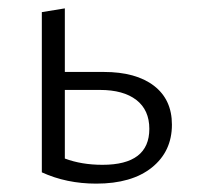

<svg xmlns="http://www.w3.org/2000/svg" viewBox="-20 -437 472 459"><path d="M228 -265Q305 -265 348 -232Q391 -199 391 -139Q391 -75 343 -36.5Q295 2 210 2Q139 2 80 -25V-408L135 -417V-265ZM225 -43Q337 -43 337 -129Q337 -174 306 -198Q275 -222 219 -222H135V-58Q175 -43 225 -43Z"/></svg>

Font: EauTestInfant Semilight
Style: Italic
Weight: 300
Italic angle: -12°
Designer: Christian Thalmann (Catharsis Fonts)
Version: Version 0.001;PS 000.001;hotconv 1.0.88;makeotf.lib2.5.64775